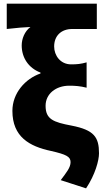

<svg xmlns="http://www.w3.org/2000/svg" viewBox="-20 -819 583 1053"><path d="M452 214C502 139 523 61 523 22C523 -67 496 -106 373 -130C272 -149 230 -165 230 -239C230 -304 286 -349 360 -349C391 -349 420 -347 455 -338V-477C423 -468 403 -466 370 -466C311 -466 277 -515 277 -564C277 -623 316 -660 376 -660H511V-799H17V-660C79 -667 106 -669 147 -671C115 -647 99 -606 99 -570C99 -503 136 -446 202 -421V-416C118 -387 48 -308 48 -211C48 -68 142 -16 260 9C343 28 367 40 367 70C367 100 345 126 313 169Z"/></svg>

Font: Noto Sans CJK HK Black
Style: Regular
Weight: 900
Designer: Ryoko NISHIZUKA 西塚涼子 (kana, bopomofo & ideographs); Paul D. Hunt (Latin, Greek & Cyrillic); Sandoll Communications 산돌커뮤니
Foundry: Adobe
Version: Version 2.004;hotconv 1.0.118;makeotfexe 2.5.65603